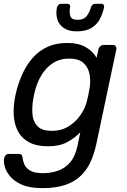

<svg xmlns="http://www.w3.org/2000/svg" viewBox="-39 -752 654 992"><path d="M179.5 220Q113.9 220 73.9 202.2Q33.9 184.3 12.8 158.7Q-8.4 133.1 -14.6 107.6Q-20.8 82.2 -18 67Q-16 56.8 -9.7 50Q-3.3 43.3 6.1 43.3H58.1Q66.6 43.3 71.6 47.1Q76.6 51 77.8 64.1Q79.2 78.6 86.8 97.2Q94.5 115.8 116.5 129.2Q138.6 142.7 183.1 142.7Q224.1 142.7 260.6 130.1Q297.1 117.5 323.8 86.2Q350.4 54.9 361.8 0L375.8 -68.4Q345.3 -37.1 306.3 -16.6Q267.3 3.8 208.6 3.8Q151.1 3.8 113.8 -15.5Q76.4 -34.8 57 -68.2Q37.6 -101.6 33.1 -144.6Q28.7 -187.6 36.3 -235.2Q38.4 -250.2 41.3 -262.7Q44.1 -275.2 48.1 -290.2Q60.8 -337.1 81.5 -379.7Q102.1 -422.4 133.1 -456.5Q164.1 -490.6 207.3 -510.3Q250.4 -530 308 -530Q367.6 -530 405.2 -507.7Q442.8 -485.5 459.9 -453.1L469.4 -496.3Q471.4 -506.4 479.3 -513.2Q487.3 -520 497.5 -520H543.3Q553.5 -520 558.7 -513.2Q563.9 -506.4 561.9 -496.3L459.4 -11.3Q448.9 39.5 430.1 81.7Q411.4 123.8 379.5 155.2Q347.7 186.5 298.7 203.2Q249.8 220 179.5 220ZM229.2 -75.9Q277.9 -75.9 315.1 -99Q352.3 -122.1 376.5 -157Q400.6 -192 409.7 -228.3Q413.3 -242 417.7 -262.7Q422.1 -283.4 423.9 -296.9Q430 -333.3 423.8 -368.2Q417.5 -403.2 392.7 -426.3Q367.8 -449.3 318.3 -449.3Q271.1 -449.3 235.9 -426.9Q200.7 -404.4 177.8 -367.9Q154.9 -331.3 143.4 -288.9Q139.7 -275.4 136.8 -262.7Q133.9 -250 132.1 -236.3Q125.2 -193.9 129.2 -157.4Q133.1 -120.8 156.3 -98.4Q179.6 -75.9 229.2 -75.9ZM357.9 -590Q315.2 -590 290 -607.7Q264.8 -625.3 256.8 -653.8Q248.7 -682.3 255.3 -713.5Q257.3 -721.5 263.3 -727Q269.3 -732.5 278.3 -732.5H308.1Q317.1 -732.5 321.1 -727Q325.1 -721.5 323.1 -713.5Q318.2 -689.9 324.1 -669.7Q329.9 -649.6 361.6 -649.6Q394.4 -649.6 409.3 -669.7Q424.2 -689.9 430.7 -713.5Q432.7 -721.5 438.7 -727Q444.7 -732.5 453.7 -732.5H483.5Q492.5 -732.5 496.5 -727Q500.5 -721.5 498.5 -713.5Q491.9 -682.3 477.1 -653.8Q462.2 -625.3 433.6 -607.7Q404.9 -590 357.9 -590Z"/></svg>

Font: Rubik Light
Style: Italic
Weight: 300
Italic angle: -12°
Designer: Hubert and Fischer
Foundry: Hubert and Fischer
Version: Version 2.300;gftools[0.9.30]